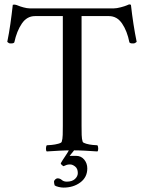

<svg xmlns="http://www.w3.org/2000/svg" viewBox="-20 -684 651 871"><path d="M296 23H325Q348 23 362 40Q376 57 376 80Q376 120 344.5 143.5Q313 167 268 167Q258 167 245.5 164Q233 161 228 157Q227 152 226 149Q225 146 225 141Q225 135 230.5 130Q236 125 241 125Q252 125 260.5 132.5Q269 140 283 140Q307 140 320 128Q333 116 333 101Q333 81 321 71.5Q309 62 298 62Q288 62 282.5 64Q277 66 268 70Q267 70 261 65Q255 60 256 56Q264 42 275 26Q286 10 293 -3H317ZM497 -646Q509 -646 528 -651Q547 -656 556 -660Q564 -664 567 -664Q570 -664 574 -662Q579 -617 585.5 -575Q592 -533 600 -494Q598 -492 593 -489Q588 -486 581 -487Q570 -487 567 -492Q557 -543 534 -577Q511 -611 474 -611H350V-113Q350 -91 350.5 -72Q351 -53 355 -41Q357 -36 371 -32Q385 -28 400.5 -26.5Q416 -25 422 -25Q425 -21 425.5 -11Q426 -1 422 3Q392 1 364.5 -0.5Q337 -2 308 -2Q280 -2 251 -0.5Q222 1 192 3Q188 -1 188.5 -11Q189 -21 192 -25Q198 -25 214 -26.5Q230 -28 244.5 -32Q259 -36 260 -41Q264 -53 264.5 -72Q265 -91 265 -113V-611H139Q102 -611 79 -577Q56 -543 45 -492Q42 -487 31 -487Q24 -486 19.5 -489Q15 -492 13 -494Q21 -533 27 -575Q33 -617 38 -662Q43 -664 50 -662.5Q57 -661 61 -659Q70 -655 86.5 -650.5Q103 -646 115 -646Z"/></svg>

Font: Amiri
Style: Regular
Weight: 400
Designer: Khaled Hosny
Version: Version 0.114